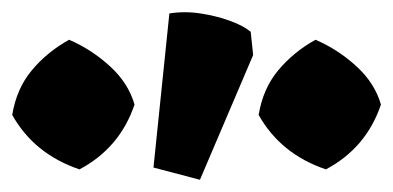

<svg xmlns="http://www.w3.org/2000/svg" viewBox="-163 -825 643 314"><path d="M164 -531 88 -551 114 -803Q139 -807 165 -803Q191 -799 213 -791Q235 -783 247 -773L251 -735ZM-33 -548Q-107 -573 -143 -637Q-136 -680 -111 -710Q-86 -740 -50 -760Q-13 -744 17 -716.5Q47 -689 57 -654Q33 -583 -33 -548ZM370 -548Q296 -573 260 -637Q267 -680 292 -710Q317 -740 353 -760Q390 -744 420 -716.5Q450 -689 460 -654Q436 -583 370 -548Z"/></svg>

Font: Eczar ExtraBold
Style: Regular
Weight: 800
Designer: Vaibhav Singh
Foundry: Rosetta Type Foundry
Version: Version 2.000